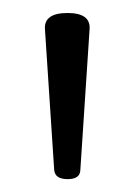

<svg xmlns="http://www.w3.org/2000/svg" viewBox="-20 -704 206 294"><path d="M83.5 -429.7Q64.5 -429.7 63 -443.4L48.8 -659.7Q47.4 -684.1 83.5 -684.1Q118.7 -684.1 117.2 -659.7L103 -443.4Q102.5 -429.7 83.5 -429.7Z"/></svg>

Font: Gayathri Thin
Style: Regular
Weight: 100
Designer: Binoy Dominic <binoy.domenic@gmail.com>
Foundry: SMC
Version: Version 1.000